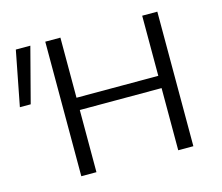

<svg xmlns="http://www.w3.org/2000/svg" viewBox="-115 -783 1051 907"><g transform="rotate(-15 410.5 -329.0)"><path d="M650 0V-658H724V0ZM176 0V-658H250V0ZM201 -304V-364H700V-304ZM33 -390H-20L32 -658H103Z"/></g></svg>

Font: Ysabeau Office
Style: Regular
Weight: 400
Designer: Christian Thalmann (Catharsis Fonts)
Version: Version 2.001;gftools[0.9.30]; featfreeze: tnum,lnum,ss02